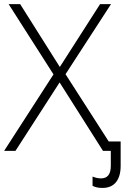

<svg xmlns="http://www.w3.org/2000/svg" viewBox="-20 -734 622 934"><path d="M0 0 240.2 -372.1 22 -713.9H78.1L271 -408.2L466.8 -713.9H520L298.8 -373L508.8 -45.9H566.9V73.2Q566.9 124 544.4 152.1Q522 180.2 478 180.2Q449.2 180.2 430.2 169.9V125Q452.1 133.8 471.2 133.8Q519 133.8 519 73.2V0H481L270 -333L55.2 0Z"/></svg>

Font: Open Sans Light
Style: Regular
Weight: 300
Foundry: Ascender Corporation
Version: Version 1.10